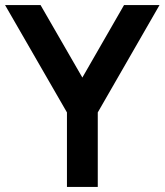

<svg xmlns="http://www.w3.org/2000/svg" viewBox="-20 -740 652 760"><path d="M245 0H367V-295L611.5 -720H471L306 -433L140.5 -720H0L245 -295Z"/></svg>

Font: Manrope
Style: Bold
Weight: 700
Designer: Mikhail Sharanda
Foundry: Mikhail Sharanda
Version: Version 4.505;FEAKit 1.0